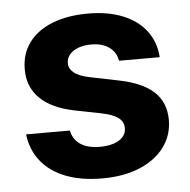

<svg xmlns="http://www.w3.org/2000/svg" viewBox="-44 -581 628 635"><g transform="rotate(-5 269.5 -263.5)"><path d="M272.6 -434.3Q249.2 -434.3 230.4 -427.7Q211.7 -421 200.9 -408.5Q190.1 -396 190.1 -380.2Q189.6 -361.6 205.9 -348Q222.3 -334.4 258.3 -327L354 -307.5Q431.3 -292 469 -256.6Q506.6 -221.2 506.6 -163.9Q506.6 -112.5 477.2 -73Q447.8 -33.6 394.9 -11.7Q341.9 10.2 271.5 10.2Q200.9 10.2 149.4 -9.9Q97.8 -30.1 68.1 -67.6Q38.3 -105.2 32 -156.9H177.4Q183.6 -126.6 207.7 -110.6Q231.9 -94.6 271.8 -94.6Q297.8 -94.6 317.6 -101Q337.5 -107.5 348.5 -119.9Q359.4 -132.4 359.4 -149.1Q359.4 -170.2 342 -183.5Q324.6 -196.7 287.5 -204.2L199.6 -221.7Q123.7 -236.6 84.8 -274.9Q45.9 -313.2 46.4 -371.5Q46.4 -422.5 73.8 -459.8Q101.2 -497.1 151.7 -517.1Q202.2 -537.1 270.4 -537.1Q336.8 -537.1 386.1 -517.1Q435.4 -497.1 463.4 -460Q491.4 -422.8 494.6 -372.7H359.5Q354.6 -401.8 331.6 -418Q308.6 -434.3 272.6 -434.3Z"/></g></svg>

Font: WEMIX Pretendard Variable
Style: Regular
Weight: 400
Designer: Base glyphs from Inter by Rasmus Andersson; Hangeul glyphs from Noto Sans CJK(Source Han Sans) by Jang Soo-young and Kan
Foundry: Kil Hyung-jin
Version: Version 1.000;Glyphs 3.2 (3208)